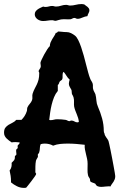

<svg xmlns="http://www.w3.org/2000/svg" viewBox="-31 -890 605 940"><path d="M533.2 -27.8Q533.2 -19 530.8 -12.5Q528.3 -5.9 524.9 -0.5Q521.5 4.9 517.3 10.3Q513.2 15.6 509.8 22.9L502.9 22Q493.2 22 483.4 23.4Q473.6 24.9 463.9 24.9Q455.1 24.9 447.5 22Q439.9 19 436 9.8Q429.2 5.9 422.4 4.2Q415.5 2.4 410.2 -2.9V-7.8Q410.2 -14.6 405.8 -20Q401.4 -25.4 399.9 -32.2Q397 -45.4 397.5 -59.8Q397.9 -74.2 397.9 -87.9Q397.9 -100.1 395.5 -111.8Q393.1 -123.5 390.1 -135Q387.2 -146.5 385 -158Q382.8 -169.4 383.8 -181.2Q362.8 -183.6 342.5 -185.3Q322.3 -187 300.8 -187Q282.7 -187 264.4 -185.3Q246.1 -183.6 229 -176.8Q219.7 -182.1 209.2 -184.6Q198.7 -187 188 -187Q176.8 -187 168 -184.1Q164.1 -174.3 164.1 -164.6Q164.1 -154.8 161.1 -145Q160.2 -140.6 158 -138.9Q155.8 -137.2 154.8 -134.8Q153.8 -132.3 154.3 -129.6Q154.8 -127 154.8 -124Q154.8 -121.1 150.6 -114.7Q146.5 -108.4 145 -103Q142.6 -90.3 142.3 -75.9Q142.1 -61.5 142.1 -47.9Q142.1 -44.9 144 -42.7Q146 -40.5 146 -38.1Q146 -35.6 138.7 -25.1Q131.3 -14.6 122.3 -2.7Q113.3 9.3 105.5 18.8Q97.7 28.3 97.2 28.8Q93.8 29.8 90.8 29.8Q87.9 29.8 85 29.8Q67.9 29.8 51.8 21.7Q35.6 13.7 22.9 2.9V-3.9Q22.9 -16.6 21 -29.5Q19 -42.5 16.1 -55.2Q22.9 -64 24.9 -73.2Q26.9 -82.5 25.9 -92.8Q30.3 -97.7 33.4 -100.6Q36.6 -103.5 38.6 -106.4Q40.5 -109.4 41.3 -113.3Q42 -117.2 42 -124V-126L48.8 -131.8Q49.8 -137.2 48.8 -141.8Q47.9 -146.5 47.9 -151.9Q47.9 -155.8 48.8 -158.2L55.2 -164.1Q56.2 -167 55.7 -169.7Q55.2 -172.4 55.2 -174.8Q55.2 -177.2 56.6 -179Q58.1 -180.7 60.1 -182.6Q62 -184.6 63.5 -186.5Q64.9 -188.5 64.9 -190.9V-192.9Q44.9 -195.8 25.9 -192.9Q19.5 -197.3 12.9 -202.1Q6.3 -207 1 -212.4Q-4.4 -217.8 -7.8 -224.6Q-11.2 -231.4 -11.2 -240.2Q-11.2 -256.3 -4.9 -264.6Q1.5 -272.9 10.5 -278.6Q19.5 -284.2 30 -289.1Q40.5 -293.9 48.8 -303.2H74.2Q83 -312 89.6 -322.5Q96.2 -333 100.1 -345.2Q101.6 -349.6 101.6 -354.5Q101.6 -359.4 103 -363.8Q107.4 -373.5 114.7 -381.6Q122.1 -389.6 126 -399.9Q128.4 -407.7 127.4 -416Q126.5 -424.3 128.9 -432.1Q133.3 -445.3 138.7 -455.6Q144 -465.8 149.2 -476.3Q154.3 -486.8 157.7 -500Q161.1 -513.2 161.1 -532.2Q161.1 -535.2 159.7 -537.1Q158.2 -539.1 158.2 -542Q158.2 -544.9 162.4 -550.8Q166.5 -556.6 168 -561Q169.4 -566.4 168.2 -571.5Q167 -576.7 167 -582Q167 -585.4 172.4 -597.4Q177.7 -609.4 185.1 -622.8Q192.4 -636.2 200.2 -648.2Q208 -660.2 212.9 -664.1Q213.4 -674.8 216.8 -682.9Q220.2 -690.9 224.6 -698.2Q229 -705.6 233.9 -712.9Q238.8 -720.2 242.2 -729Q249 -729 252 -734.9Q252.9 -735.8 254.9 -735.8Q262.7 -735.8 272.5 -734.4Q282.2 -732.9 294.9 -732.9Q306.2 -732.9 316.7 -727.8Q327.1 -722.7 335.9 -715.8Q344.2 -709.5 351.8 -694.3Q359.4 -679.2 366.2 -659.4Q373 -639.6 379.2 -617.2Q385.3 -594.7 390.6 -573.5Q396 -552.2 400.9 -534.4Q405.8 -516.6 410.2 -505.9Q412.6 -499 416.5 -493.4Q420.4 -487.8 422.9 -480Q424.3 -473.1 423.8 -465.8Q423.3 -458.5 425.8 -451.2Q427.7 -444.8 430.7 -439.9Q433.6 -435.1 436 -429.2Q439.9 -414.1 440.9 -398.2Q441.9 -382.3 448.2 -368.2Q460.9 -339.4 469 -309.6Q477.1 -279.8 477.1 -249Q477.1 -242.2 481 -234.9Q481 -231 483.4 -226.6Q485.8 -222.2 489 -217.5Q492.2 -212.9 495.4 -208.5Q498.5 -204.1 500 -200.2Q501 -197.3 503.9 -184.3Q506.8 -171.4 510.5 -153.3Q514.2 -135.3 518.1 -114.5Q522 -93.8 525.4 -75.4Q528.8 -57.1 531 -43.9Q533.2 -30.8 533.2 -27.8ZM355 -293Q354.5 -302.7 351.6 -312Q348.6 -321.3 345 -330.3Q341.3 -339.4 337.6 -348.9Q334 -358.4 332 -368.2Q330.6 -378.4 331.3 -390.1Q332 -401.9 329.1 -413.1Q327.6 -418.9 325.9 -421.4Q324.2 -423.8 323 -426Q321.8 -428.2 320.8 -431.9Q319.8 -435.5 319.8 -443.8Q319.8 -448.2 317.6 -452.1Q315.4 -456.1 313 -460Q310.5 -463.9 308.3 -469.2Q306.2 -474.6 306.2 -481.9Q306.2 -486.3 307.6 -491Q309.1 -495.6 310.1 -500Q300.8 -508.3 294.7 -518.6Q288.6 -528.8 280.8 -538.1Q277.3 -536.1 276.4 -531.7Q275.4 -527.3 275.4 -522.2Q275.4 -517.1 275.4 -511.7Q275.4 -506.3 273.9 -502.9Q272.5 -498.5 268.3 -496.3Q264.2 -494.1 261.2 -490.2Q258.8 -486.3 257.6 -481.4Q256.3 -476.6 252 -474.1V-444.8Q240.7 -431.6 233.6 -414.1Q226.6 -396.5 221.9 -377.4Q217.3 -358.4 214.6 -339.1Q211.9 -319.8 210 -303.2Q211.4 -302.2 213.4 -302Q215.3 -301.8 216.8 -301.8Q225.1 -301.8 232.9 -304Q240.7 -306.2 249 -306.2Q270 -306.2 290 -303.2Q295.4 -302.2 299.6 -299.6Q303.7 -296.9 309.1 -296.9Q311.5 -296.9 313.2 -298.3Q314.9 -299.8 318.8 -299.8Q326.7 -299.8 333.5 -295.4Q340.3 -291 348.1 -291Q351.1 -291 355 -293ZM406.7 -838.9Q406.7 -833 402.6 -825.7Q398.4 -818.4 397 -811Q391.1 -810.5 385 -808.6Q378.9 -806.6 373 -804.2Q367.2 -801.8 361.3 -799.8Q355.5 -797.9 349.1 -797.9Q344.2 -797.9 340.8 -800Q337.4 -802.2 333 -802.2Q328.6 -802.2 324 -799.6Q319.3 -796.9 314.9 -795.9Q306.6 -794.9 298.3 -795.4Q290 -795.9 281.7 -795.9Q267.6 -795.9 255.9 -792Q244.1 -788.1 240.7 -788.1Q236.3 -788.1 232.4 -789.6Q228.5 -791 224.1 -791Q212.9 -791 201.9 -789.1Q190.9 -787.1 179.2 -787.1Q172.9 -787.1 165.8 -789.3Q158.7 -791.5 152.8 -795.7Q147 -799.8 143.1 -805.9Q139.2 -812 139.2 -819.8Q139.2 -828.1 143.3 -834Q147.5 -839.8 153.6 -844.2Q159.7 -848.6 167 -851.8Q174.3 -855 180.2 -857.9Q183.1 -856.9 186 -856.4Q189 -856 191.9 -856Q200.2 -856 208.3 -858.4Q216.3 -860.8 224.1 -860.8Q229.5 -860.8 233.9 -859.4Q238.3 -857.9 243.2 -857.9Q255.9 -857.9 268.1 -862.1Q280.3 -866.2 293 -866.2Q297.4 -866.2 302.5 -864.5Q307.6 -862.8 312 -862.8Q326.2 -862.8 340.1 -866.5Q354 -870.1 368.2 -870.1Q372.1 -870.1 375 -869.6Q377.9 -869.1 381.8 -868.2Q385.3 -864.7 389.6 -862.1Q394 -859.4 397.7 -856.2Q401.4 -853 404.1 -848.9Q406.7 -844.7 406.7 -838.9Z"/></svg>

Font: Margarine
Style: Regular
Weight: 400
Designer: Astigmatic (AOETI)
Foundry: Astigmatic (AOETI)
Version: Version 1.000